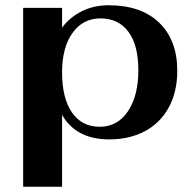

<svg xmlns="http://www.w3.org/2000/svg" viewBox="-20 -520 742 730"><path d="M68 -490H216V-415Q245 -454 290.5 -477Q336 -500 393 -500Q517 -500 585.5 -433.5Q654 -367 654 -251Q654 -171 622 -112Q590 -53 531.5 -21.5Q473 10 395 10Q270 10 216 -83V190H68ZM506 -253Q506 -349 468 -399.5Q430 -450 362 -450Q295 -450 255.5 -394.5Q216 -339 216 -245Q216 -147 253.5 -92.5Q291 -38 359 -38Q427 -38 466.5 -97Q506 -156 506 -253Z"/></svg>

Font: Fahkwang
Style: Bold
Weight: 700
Designer: Suppakit Chalermlarp | Katatrad Co.,Ltd.
Foundry: Cadson Demak Co.,Ltd.
Version: Version 1.000; ttfautohint (v1.6)